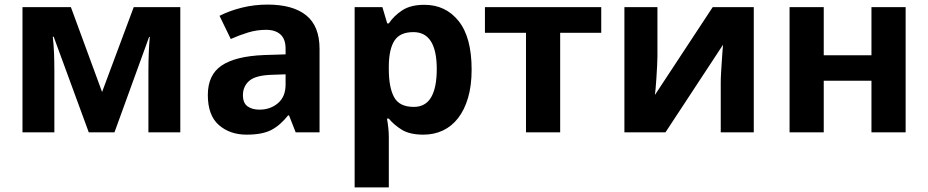

<svg xmlns="http://www.w3.org/2000/svg" viewBox="-20 -577 4046 837"><path d="M78 -546H289L425 -176L563 -546H766V0H627V-268Q627 -308 628.5 -346Q630 -384 633 -416H630L479 0H367L214 -417H210Q214 -384 215.5 -346.5Q217 -309 217 -264V0H78Z M1130 -337 1225 -340V-364Q1225 -407 1202.5 -427Q1180 -447 1140 -447Q1100 -447 1062 -435.5Q1024 -424 986 -407L937 -508Q980 -530 1034 -543.5Q1088 -557 1146 -557Q1257 -557 1315 -510Q1373 -463 1373 -364V0H1269L1240 -74H1236Q1201 -30 1162 -10Q1123 10 1055 10Q982 10 934 -32Q886 -74 886 -163Q886 -251 946.5 -291.5Q1007 -332 1130 -337ZM1039 -162Q1039 -128 1059 -113.5Q1079 -99 1111 -99Q1159 -99 1192 -127.5Q1225 -156 1225 -208V-253L1167 -251Q1095 -249 1067 -225Q1039 -201 1039 -162Z M1526 -546H1647L1668 -475H1675Q1697 -508 1733.5 -532Q1770 -556 1830 -556Q1923 -556 1979.5 -485Q2036 -414 2036 -274Q2036 -204 2020.5 -151Q2005 -98 1977 -62Q1949 -26 1910.5 -8Q1872 10 1826 10Q1766 10 1731.5 -11.5Q1697 -33 1675 -60H1667Q1675 -15 1675 20V240H1526ZM1675 -291V-275Q1675 -196 1698 -153.5Q1721 -111 1784 -111Q1835 -111 1859.5 -153Q1884 -195 1884 -276Q1884 -437 1782 -437Q1724 -437 1700 -400.5Q1676 -364 1675 -291Z M2601 -546V-434H2422V0H2273V-434H2094V-546Z M2702 -546H2846V-330Q2846 -314 2844.5 -288Q2843 -262 2841.5 -236.5Q2840 -211 2838 -190.5Q2836 -170 2835 -163L3087 -546H3266V0H3122V-218Q3122 -237 3123.5 -261Q3125 -285 3126.5 -308.5Q3128 -332 3129.5 -352Q3131 -372 3132 -382L2881 0H2702Z M3571 -546V-336H3779V-546H3928V0H3779V-225H3571V0H3422V-546Z"/></svg>

Font: BC Sans
Style: Bold
Weight: 700
Designer: Monotype Design Team
Province of B.C.
Foundry: Monotype Imaging Inc.
Version: Version 2.000;GOOG;noto-source:20170915:90ef993387c0